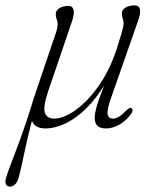

<svg xmlns="http://www.w3.org/2000/svg" viewBox="-60 -469 575 713"><path d="M67.5 -111 83.5 -110Q65.5 -48.5 53.5 -1Q41.5 46.5 33.8 82.8Q26 119 20 146.5Q14 174 8 195Q4 208.5 -4.8 216.2Q-13.5 224 -23 224Q-34 224 -38 215.2Q-42 206.5 -37.5 191.5Q-31.5 171 -21 143.8Q-10.5 116.5 3.2 80Q17 43.5 33.2 -3.8Q49.5 -51 67.5 -111ZM144 -336.5Q149.5 -351.5 151.8 -361.8Q154 -372 154 -381.5Q154 -388.5 150.5 -397.5Q147 -406.5 147 -417Q147 -430.5 160.8 -438.8Q174.5 -447 193.5 -447Q210 -447 213.5 -431.5Q217 -416 204.5 -381.5L119 -130.5Q99.5 -72.5 106.5 -50.5Q113.5 -28.5 142.5 -28.5Q165.5 -28.5 196.5 -45Q227.5 -61.5 260.8 -94.8Q294 -128 323.8 -176.8Q353.5 -225.5 374.5 -290.5Q385 -324 390.2 -341.8Q395.5 -359.5 397.2 -368.5Q399 -377.5 399 -383.5Q399 -391 395.8 -399.8Q392.5 -408.5 392.5 -419.5Q392.5 -432.5 406.2 -440.8Q420 -449 439 -449Q456.5 -449 459.8 -434.2Q463 -419.5 451 -387L352 -104Q336.5 -60 339.8 -44.2Q343 -28.5 359.5 -28.5Q369 -28.5 381 -35.2Q393 -42 410.5 -60Q415.5 -64.5 420 -67Q424.5 -69.5 428.5 -67Q432 -65 432.2 -60Q432.5 -55 429 -49Q410.5 -22 384.8 -7Q359 8 334 8Q312 8 301.8 -2Q291.5 -12 291.5 -31.5Q291.5 -44.5 296.5 -64.2Q301.5 -84 311.5 -111Q321.5 -138 335.2 -174.2Q349 -210.5 366 -257L378 -255Q348.5 -181.5 313.5 -131Q278.5 -80.5 242.5 -50Q206.5 -19.5 172.5 -5.8Q138.5 8 110.5 8Q77.5 8 65 -8.8Q52.5 -25.5 55.8 -56.5Q59 -87.5 74 -130Z"/></svg>

Font: Fraunces 72pt Soft Wonky ExtraLight
Style: Italic
Weight: 250
Italic angle: -16°
Version: Version 1.000;[b76b70a41]